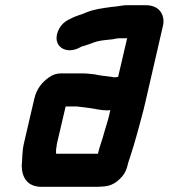

<svg xmlns="http://www.w3.org/2000/svg" viewBox="-20 -654 653 743"><path d="M437 -356H432C430 -355 427 -355 424 -355C421 -355 418 -355 415 -356C396 -359 368 -361 348 -366L330 -368C321 -369 312 -370 303 -370H216C199 -370 184 -365 170 -355C143 -336 122 -311 113 -273L73 -101C65 -68 67 -40 64 -12C65 33 86 69 141 69H351C358 69 365 69 372 68C401 68 424 58 443 39C465 18 470 2 477 -27C478 -31 480 -36 482 -42C493 -76 501 -101 511 -138C520 -173 533 -216 541 -252L611 -556C614 -569 613 -582 609 -594C600 -619 578 -634 543 -634H473C458 -634 444 -631 430 -629L410 -627C377 -622 347 -619 317 -607C295 -597 273 -593 252 -581C231 -572 216 -558 206 -537C178 -475 237 -438 294 -473C295 -473 295 -473 296 -474C310 -477 327 -484 341 -489C359 -496 378 -498 397 -500L416 -502C425 -504 435 -506 444 -506H472ZM199 -87C199 -92 200 -96 201 -101L234 -242H274C277 -242 281 -242 285 -241L303 -239C310 -238 317 -237 326 -236C349 -233 369 -227 394 -227C398 -227 403 -227 407 -228L400 -198C395 -179 389 -161 384 -144C375 -109 366 -90 359 -59H197C197 -69 196 -76 199 -87Z"/></svg>

Font: Electronic
Style: SuThkIt
Weight: 900
Version: Version 1.011